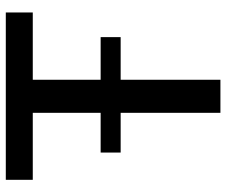

<svg xmlns="http://www.w3.org/2000/svg" viewBox="-79 -701 780 662"><g transform="rotate(-90 311.0 -370.0)"><path d="M116 -413H253V-647H22V-740H599V-647H367V-413H514V-344H367V0H253V-344H116Z"/></g></svg>

Font: Encode Sans Normal
Style: Medium
Weight: 500
Designer: Pablo Impallari, Andres Torresi
Foundry: Pablo Impallari, Andres Torresi
Version: Version 1.000; ttfautohint (v1.00) -l 8 -r 50 -G 200 -x 14 -